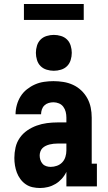

<svg xmlns="http://www.w3.org/2000/svg" viewBox="-20 -935 540 963"><path d="M181 8Q162 8 143.5 4Q125 0 109.5 -10.5Q94 -21 82.5 -36.5Q71 -52 64.5 -69.5Q58 -87 55 -105.5Q52 -124 52 -143Q52 -169 58 -195.5Q64 -222 79.5 -244Q95 -266 117 -281Q139 -296 164 -305Q189 -314 215.5 -317.5Q242 -321 269 -321H313V-345Q313 -360 309.5 -374Q306 -388 297.5 -399.5Q289 -411 275.5 -416.5Q262 -422 248 -422Q236 -422 224 -418.5Q212 -415 203 -406.5Q194 -398 190 -386Q186 -374 186 -362H58Q58 -385 64.5 -408.5Q71 -432 83.5 -452Q96 -472 115 -487Q134 -502 155.5 -511.5Q177 -521 201 -524.5Q225 -528 248 -528Q273 -528 298 -524Q323 -520 346 -509.5Q369 -499 387.5 -481.5Q406 -464 418 -442Q430 -420 435 -395.5Q440 -371 440 -345V-114H466V0H313V-73Q304 -54 290 -38.5Q276 -23 258.5 -12.5Q241 -2 221 3Q201 8 181 8ZM234 -98Q250 -98 265.5 -103.5Q281 -109 292 -120.5Q303 -132 308 -148Q313 -164 313 -180V-215H269Q259 -215 249 -214Q239 -213 229 -210.5Q219 -208 209.5 -203.5Q200 -199 193 -192Q186 -185 182.5 -175Q179 -165 179 -155Q179 -144 182.5 -133Q186 -122 193.5 -113.5Q201 -105 212 -101.5Q223 -98 234 -98ZM250 -580Q232 -580 214 -585.5Q196 -591 183.5 -603.5Q171 -616 165.5 -634Q160 -652 160 -670Q160 -688 165.5 -706Q171 -724 183.5 -736.5Q196 -749 214 -754.5Q232 -760 250 -760Q268 -760 286 -754.5Q304 -749 316.5 -736.5Q329 -724 334.5 -706Q340 -688 340 -670Q340 -652 334.5 -634Q329 -616 316.5 -603.5Q304 -591 286 -585.5Q268 -580 250 -580ZM400 -835H100V-915H400Z"/></svg>

Font: Iosevka Curly Slab Heavy
Style: Regular
Weight: 900
Monospace: yes
Designer: Belleve Invis
Foundry: Belleve Invis
Version: Version 22.1.2; ttfautohint (v1.8.4)